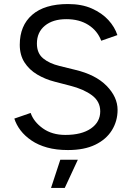

<svg xmlns="http://www.w3.org/2000/svg" viewBox="-20 -732 654 952"><path d="M317 12Q259 12 214 -0.5Q169 -13 136 -35.5Q103 -58 82 -85.5Q61 -113 51 -144L132 -172Q147 -128 192.5 -95.5Q238 -63 304 -63Q385 -63 431 -95Q477 -127 477 -180Q477 -229 436 -259.5Q395 -290 328 -307L251 -327Q204 -339 164.5 -362.5Q125 -386 101.5 -422.5Q78 -459 78 -510Q78 -605 139.5 -658.5Q201 -712 317 -712Q386 -712 436 -689.5Q486 -667 517.5 -632.5Q549 -598 562 -558L482 -530Q463 -580 418 -608.5Q373 -637 309 -637Q242 -637 202.5 -604.5Q163 -572 163 -516Q163 -468 194 -442.5Q225 -417 275 -405L352 -386Q454 -362 508.5 -306.5Q563 -251 563 -187Q563 -132 535 -86.5Q507 -41 452.5 -14.5Q398 12 317 12ZM233 200 279 60H366L301 200Z"/></svg>

Font: Figtree
Style: Regular
Weight: 400
Designer: Erik Kennedy
Foundry: Erik Kennedy
Version: Version 2.002